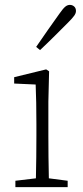

<svg xmlns="http://www.w3.org/2000/svg" viewBox="-20 -766 341 786"><path d="M43 0V-26L127 -36Q128 -74 128.5 -123.5Q129 -173 129 -210V-258Q129 -351 126 -420L38 -424V-450L169 -482L181 -474L178 -350V-210Q178 -173 178.5 -123.5Q179 -74 180 -36L257 -26V0ZM128 -574Q153 -610 177.5 -645.5Q202 -681 224 -711Q238 -731 247 -738.5Q256 -746 266 -746Q276 -746 283.5 -739.5Q291 -733 291 -721Q291 -712 284 -702Q277 -692 260 -675Q235 -650 205.5 -620.5Q176 -591 144 -561Z"/></svg>

Font: Source Serif Pro Light
Style: Regular
Weight: 300
Designer: Frank Grießhammer
Foundry: Adobe Systems Incorporated
Version: Version 3.001;hotconv 1.0.111;makeotfexe 2.5.65597